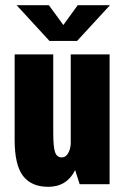

<svg xmlns="http://www.w3.org/2000/svg" viewBox="-20 -711 490 741"><path d="M404.5 -691 277.5 -553H171L44 -691H168.5L224.5 -614.5L280 -691ZM166 10Q101 10 68.8 -32.2Q36.5 -74.5 36.5 -171.5V-501H185.5V-198.5Q185.5 -144 192.5 -123.8Q199.5 -103.5 218 -103.5Q233 -103.5 242 -118Q251 -132.5 253 -154.5V-501H403V0H287.5L270 -54.5Q238 10 166 10Z"/></svg>

Font: League Mono Condensed
Style: Bold
Weight: 700
Width: 1
Designer: Tyler Finck
Foundry: The League of Moveable Type / Tyler Finck
Version: Version 2.210